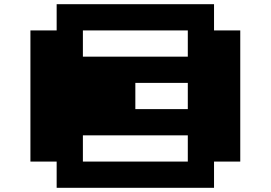

<svg xmlns="http://www.w3.org/2000/svg" viewBox="-20 -770 1290 915"><path d="M250 125V0H125V-625H250V-750H1000V-625H1125V0H1000V125ZM375 -500H875V-625H375ZM625 -250H875V-375H625ZM375 0H875V-125H375Z"/></svg>

Font: Silkscreen
Style: Bold
Weight: 700
Designer: Jason Kottke
Foundry: Jason Kottke
Version: Version 1.001; ttfautohint (v1.8.4.7-5d5b)